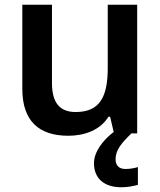

<svg xmlns="http://www.w3.org/2000/svg" viewBox="-20 -562 676 809"><path d="M467 109C467 72 489 43 534 0H558V-542H434V-276C434 -156 402 -90 299 -90C230 -90 199 -131 199 -212V-542H74V-188C74 -50 146 10 268 10C337 10 402 -14 437 -70H444L459 -6C411 31 376 79 376 126C376 189 418 227 491 227C520 227 541 222 561 217V142C549 146 529 150 509 150C483 150 467 137 467 109Z"/></svg>

Font: Noto Sans Syriac SemiBold
Style: Regular
Weight: 600
Designer: Patrick Giasson and the Monotype Design Team
Foundry: Monotype Imaging Inc.
Version: Version 3.000